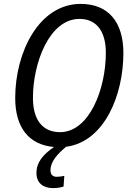

<svg xmlns="http://www.w3.org/2000/svg" viewBox="-20 -745 679 985"><path d="M251 220C270 220 289 218 306 212L310 157C298 160 284 162 271 162C251 162 239 151 239 129C239 83 276 44 319 8C517 -18 613 -259 613 -473C613 -633 535 -725 394 -725C180 -725 58 -477 58 -242C58 -92 127 -2 257 9C201 48 167 87 167 143C167 193 201 220 251 220ZM288 -67C200 -67 149 -128 149 -243C149 -422 233 -648 388 -648C473 -648 523 -587 523 -474C523 -288 438 -67 288 -67Z"/></svg>

Font: Noto Sans SemiCondensed
Style: Italic
Weight: 400
Width: 4
Italic angle: -12°
Designer: Monotype Design Team
Foundry: Monotype Imaging Inc.
Version: Version 2.013